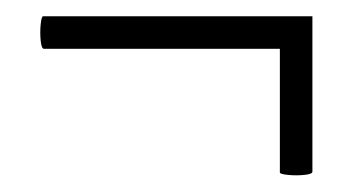

<svg xmlns="http://www.w3.org/2000/svg" viewBox="-20 -288 435 236"><path d="M364 -77Q364 -74 354 -73Q344 -72 334 -73Q324 -74 324 -76V-268H364ZM34 -228Q31 -228 30 -238Q29 -248 30 -258Q31 -268 33 -268H364V-228Z"/></svg>

Font: Cormorant Infant Light
Style: Regular
Weight: 400
Version: Version 4.001